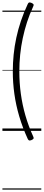

<svg xmlns="http://www.w3.org/2000/svg" viewBox="-20 -1084 362 1590"><path d="M254 -1028Q225 -966 204 -901Q183 -836 168.5 -768Q154 -700 147 -631Q140 -562 140 -492Q140 -399 152.5 -307.5Q165 -216 190.5 -127.5Q216 -39 254 44Q261 58 257.5 64Q254 70 241 76Q228 81 221.5 79Q215 77 210 67Q167 -27 139.5 -120Q112 -213 99 -306Q86 -399 86 -492Q86 -562 93 -631.5Q100 -701 115 -771Q130 -841 153.5 -911Q177 -981 210 -1051Q215 -1062 221.5 -1063.5Q228 -1065 241 -1060Q254 -1054 257.5 -1048Q261 -1042 254 -1028ZM0 476H322V486H0ZM0 -20H322V0H0ZM0 -505H322V-500H0ZM0 -996H322V-986H0Z"/></svg>

Font: Playwrite PL Guides
Style: Regular
Weight: 400
Designer: Veronika Burian, José Scaglione
Foundry: TypeTogether
Version: Version 1.003